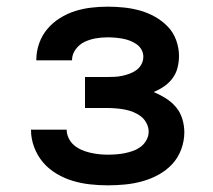

<svg xmlns="http://www.w3.org/2000/svg" viewBox="-20 -548 640 576"><path d="M303 8Q276 8 249.5 5Q223 2 198 -5.5Q173 -13 149.5 -27Q126 -41 109 -61Q92 -81 82.5 -106.5Q73 -132 73 -158Q73 -158 73 -158.5Q73 -159 73 -159H180Q180 -146 186 -133.5Q192 -121 202 -112.5Q212 -104 224.5 -98.5Q237 -93 250 -90Q263 -87 276 -85.5Q289 -84 303 -84Q316 -84 329 -85Q342 -86 354.5 -88.5Q367 -91 379.5 -95.5Q392 -100 402.5 -108Q413 -116 419.5 -128Q426 -140 426 -153Q426 -153 426 -153Q426 -153 426 -153Q426 -166 419.5 -178.5Q413 -191 402.5 -199Q392 -207 379.5 -212Q367 -217 353.5 -219.5Q340 -222 326.5 -223Q313 -224 300 -224H235V-317H300Q312 -317 323.5 -317.5Q335 -318 346.5 -320.5Q358 -323 369 -327Q380 -331 389.5 -338Q399 -345 404.5 -355.5Q410 -366 410 -378Q410 -389 404.5 -399Q399 -409 389.5 -415.5Q380 -422 369.5 -426Q359 -430 348 -432Q337 -434 325.5 -435Q314 -436 303 -436Q285 -436 267.5 -433Q250 -430 234 -422.5Q218 -415 207 -400Q196 -385 196 -367Q196 -367 196 -367Q196 -367 196 -367H89Q89 -367 89 -368Q89 -369 89 -369Q89 -394 97.5 -418Q106 -442 122 -461Q138 -480 159.5 -493.5Q181 -507 204.5 -514.5Q228 -522 253 -525Q278 -528 303 -528Q327 -528 351.5 -525.5Q376 -523 399.5 -516.5Q423 -510 444.5 -498Q466 -486 483 -468.5Q500 -451 508.5 -427.5Q517 -404 517 -380Q517 -362 512.5 -344.5Q508 -327 497.5 -313Q487 -299 472.5 -289Q458 -279 441 -272Q460 -264 477.5 -253Q495 -242 508 -226.5Q521 -211 527 -191Q533 -171 533 -151Q533 -125 523.5 -99.5Q514 -74 496 -55Q478 -36 455 -23.5Q432 -11 406.5 -4Q381 3 355 5.5Q329 8 303 8Z"/></svg>

Font: Iosevka SS04 Semibold Extended
Style: Regular
Weight: 600
Width: 7
Monospace: yes
Designer: Belleve Invis
Foundry: Belleve Invis
Version: Version 19.0.0; ttfautohint (v1.8.4)